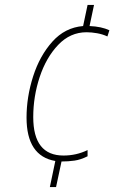

<svg xmlns="http://www.w3.org/2000/svg" viewBox="-20 -744 486 774"><path d="M181 10H206L228 -93Q255 -93 280 -96.5Q305 -100 333 -114V-139Q288 -117 236 -117Q114 -117 114 -272Q114 -355 140 -433.5Q166 -512 214.5 -563Q263 -614 329 -614Q349 -614 371.5 -610Q394 -606 413 -597L421 -622Q389 -637 341 -639L359 -724H333L315 -639Q242 -633 191 -576Q140 -519 113.5 -436Q87 -353 87 -270Q87 -115 203 -95Z"/></svg>

Font: Noto Sans UI SemiCondensed Thin
Style: Italic
Weight: 250
Width: 4
Italic angle: -12°
Designer: Monotype Design Team
Foundry: Monotype Imaging Inc.
Version: Version 1.901